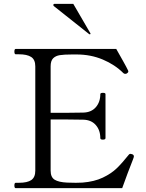

<svg xmlns="http://www.w3.org/2000/svg" viewBox="-20 -981 760 1001"><path d="M678 -165Q678 -162 673 -149Q646 -81 617 0H62Q55 0 55 -14Q55 -28 62 -28H78Q123 -28 143.5 -42.5Q164 -57 164 -91V-635Q164 -670 142.5 -684Q121 -698 78 -698H62Q55 -698 55 -712Q55 -726 62 -726H586Q603 -696 621.5 -663Q640 -630 648 -613Q649 -611 649 -608Q649 -603 641 -598Q638 -596 633 -596Q627 -596 623 -600Q579 -644 516 -670.5Q453 -697 380 -697H355Q314 -697 292 -693.5Q270 -690 257 -677Q244 -664 244 -635V-393H334Q395 -393 414 -394Q456 -395 479.5 -422Q503 -449 503 -490Q503 -497 516 -497Q523 -497 526.5 -495.5Q530 -494 530 -490V-261Q530 -253 516 -253Q503 -253 503 -261Q503 -302 479.5 -329Q456 -356 414 -357Q395 -358 334 -358H244V-91Q244 -57 265 -44Q286 -31 330 -29Q343 -28 375 -28Q399 -28 410 -29Q472 -34 516 -55Q560 -76 588.5 -103.5Q617 -131 652 -175Q655 -179 660 -179Q663 -179 669 -177Q678 -174 678 -165ZM445 -803Q446 -802 448 -802Q450 -802 451 -803Q452 -804 452 -805L451 -808L362 -961H265Q258 -961 258 -954Q258 -952 261 -949Z"/></svg>

Font: Shippori Mincho
Style: Regular
Weight: 400
Designer: FONTDASU
Foundry: FONTDASU / Google Inc. / but / Adobe
Version: Version 3.110; ttfautohint (v1.8.3)